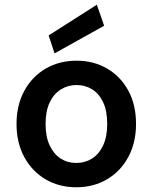

<svg xmlns="http://www.w3.org/2000/svg" viewBox="-20 -781 647 813"><path d="M303 12Q230 12 172.5 -22Q115 -56 82.5 -116.5Q50 -177 50 -256Q50 -336 83 -396.5Q116 -457 173.5 -490.5Q231 -524 304 -524Q377 -524 434 -490.5Q491 -457 523.5 -397Q556 -337 556 -256Q556 -177 523.5 -116.5Q491 -56 433.5 -22Q376 12 303 12ZM303 -91Q340 -91 369.5 -109.5Q399 -128 416.5 -165Q434 -202 434 -256Q434 -311 417 -347.5Q400 -384 370.5 -402.5Q341 -421 304 -421Q268 -421 238 -402.5Q208 -384 190.5 -347.5Q173 -311 173 -256Q173 -202 190.5 -165Q208 -128 237 -109.5Q266 -91 303 -91ZM211 -555 186 -631 390 -761 421 -672Z"/></svg>

Font: DM Sans 12pt SemiBold
Style: Regular
Weight: 600
Version: Version 4.004;gftools[0.9.30]